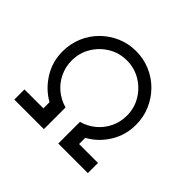

<svg xmlns="http://www.w3.org/2000/svg" viewBox="-155 -882 1084 1084"><g transform="rotate(45 386.5 -340.0)"><path d="M75 0V-81H226V-130Q159 -168 117 -235.5Q75 -303 75 -385Q75 -446 97.5 -499.5Q120 -553 160.5 -593.5Q201 -634 254 -657Q307 -680 368 -680Q429 -680 482.5 -657Q536 -634 576 -593.5Q616 -553 639 -499.5Q662 -446 662 -385Q662 -303 620.5 -235.5Q579 -168 511 -130V-81H662V0H426V-173Q473 -186 510 -216.5Q547 -247 568 -291Q589 -335 589 -385Q589 -446 559 -496Q529 -546 479 -576Q429 -606 368 -606Q308 -606 258 -576Q208 -546 178 -496Q148 -446 148 -385Q148 -335 169 -291Q190 -247 227 -216.5Q264 -186 311 -173V0Z"/></g></svg>

Font: Atkinson Hyperlegible
Style: Italic
Weight: 400
Italic angle: -12°
Designer: Elliott Scott, Megan Eiswerth, Linus Boman, Theodore Petrosky
Foundry: Braille Institute
Version: Version 1.006; ttfautohint (v1.8.3)